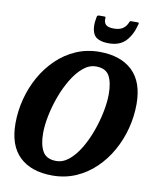

<svg xmlns="http://www.w3.org/2000/svg" viewBox="-104 -1058 940 1152"><g transform="rotate(10 366.0 -482.0)"><path d="M196.5 -226Q196.5 -155.5 219.8 -115.2Q243 -75 302.5 -75Q344 -75 380.8 -105.8Q417.5 -136.5 447.5 -187Q477.5 -237.5 499 -297.2Q520.5 -357 532.2 -416.5Q544 -476 544 -524Q544 -595 522 -635Q500 -675 440.5 -675Q399 -675 362.2 -644.2Q325.5 -613.5 295 -563Q264.5 -512.5 242.5 -452.8Q220.5 -393 208.5 -333.5Q196.5 -274 196.5 -226ZM294 15Q165.5 15 94.2 -53Q23 -121 23 -255.5Q23 -330 42 -403.8Q61 -477.5 97.5 -542.5Q134 -607.5 185.8 -657.5Q237.5 -707.5 303.2 -736.2Q369 -765 446.5 -765Q575 -765 646.8 -697Q718.5 -629 718.5 -494.5Q718.5 -420 699.5 -346.2Q680.5 -272.5 644 -207.5Q607.5 -142.5 555.5 -92.5Q503.5 -42.5 437.8 -13.8Q372 15 294 15ZM491 -825Q417 -825 397.5 -863.8Q378 -902.5 392 -969.5Q394 -979 405.5 -979H437.5Q445.5 -979 445 -971Q442 -946.5 455 -932Q468 -917.5 504.5 -917.5Q539 -917.5 558.5 -930.5Q578 -943.5 587 -964.5Q590 -971.5 591.8 -975.2Q593.5 -979 602.5 -979H638.5Q646 -979 647 -976.8Q648 -974.5 646 -967Q629.5 -901.5 593 -863.2Q556.5 -825 491 -825Z"/></g></svg>

Font: Besley* Narrow
Style: Bold Italic
Weight: 700
Width: 4
Italic angle: -13°
Designer: Owen Earl
Foundry: indestructible type*
Version: Version 3.000; ttfautohint (v1.8.3)